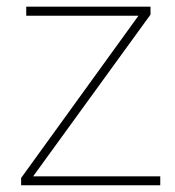

<svg xmlns="http://www.w3.org/2000/svg" viewBox="-20 -548 518 568"><path d="M78.1 -26.4H454.1V0H42.5V-21.5L389.6 -501.5H57.6V-528.3H425.3V-504.9Z"/></svg>

Font: RobotoDraft Thin
Style: Regular
Weight: 250
Version: Version 2.001153; 2014